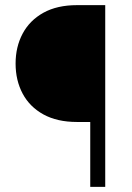

<svg xmlns="http://www.w3.org/2000/svg" viewBox="-20 -731 516 751"><path d="M391.6 0H333V-253.9H281.2Q203.6 -253.9 149.9 -283.4Q96.2 -313 68.6 -364.7Q41 -416.5 41 -482.4Q41 -547.9 68.6 -599.6Q96.2 -651.4 149.9 -681.2Q203.6 -710.9 281.2 -710.9H391.6Z"/></svg>

Font: Vazirmatn RD ExtraLight
Style: Regular
Weight: 200
Designer: Saber Rastikerdar
Foundry: Saber Rastikerdar
Version: Version 32.102